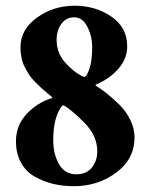

<svg xmlns="http://www.w3.org/2000/svg" viewBox="-20 -638 520 664"><path d="M244.1 -35.2Q278.3 -35.2 297.4 -58.1Q316.4 -81.1 316.4 -115.2Q316.4 -141.6 305.2 -166.5Q293.9 -191.4 272.5 -212.9Q251 -234.4 239.3 -244.6Q227.5 -254.9 209 -268.6Q202.1 -273.4 199.2 -273.4Q195.3 -273.4 195.3 -272.5Q164.1 -234.4 164.1 -152.3Q164.1 -105.5 184.1 -70.3Q204.1 -35.2 244.1 -35.2ZM236.3 -578.1Q209 -578.1 192.4 -555.7Q175.8 -533.2 175.8 -500Q175.8 -456.1 203.6 -423.8Q231.4 -391.6 259.8 -377Q267.6 -372.1 271.5 -372.1Q275.4 -372.1 277.3 -375Q298.8 -406.2 298.8 -474.6Q298.8 -512.7 282.2 -545.4Q265.6 -578.1 236.3 -578.1ZM238.3 -618.2Q310.5 -618.2 365.2 -580.6Q419.9 -543 419.9 -477.5Q419.9 -434.6 389.2 -399.9Q358.4 -365.2 312.5 -345.7Q310.5 -344.7 310.5 -343.3Q310.5 -341.8 312.5 -340.8Q330.1 -330.1 348.6 -315.4Q367.2 -300.8 391.1 -277.8Q415 -254.9 430.2 -224.1Q445.3 -193.4 445.3 -163.1Q445.3 -87.9 381.8 -41Q318.4 5.9 236.3 5.9Q196.3 5.9 162.6 -2.4Q128.9 -10.7 99.1 -27.8Q69.3 -44.9 52.2 -76.2Q35.2 -107.4 35.2 -149.4Q35.2 -205.1 72.8 -244.6Q110.4 -284.2 160.2 -298.8Q163.1 -299.8 158.2 -303.7Q156.2 -305.7 142.6 -316.9Q128.9 -328.1 122.1 -334.5Q115.2 -340.8 102.1 -354Q88.9 -367.2 81.5 -378.4Q74.2 -389.6 65.9 -405.3Q57.6 -420.9 54.2 -438.5Q50.8 -456.1 50.8 -474.6Q50.8 -536.1 107.9 -577.1Q165 -618.2 238.3 -618.2Z"/></svg>

Font: Crimson
Style: Bold
Weight: 700
Version: Version 0.8 ; ttfautohint (v1.00) -l 8 -r 50 -G 200 -x 14 -D